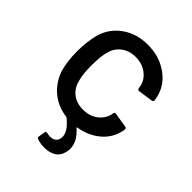

<svg xmlns="http://www.w3.org/2000/svg" viewBox="-200 -628 924 924"><g transform="rotate(45 262.0 -165.5)"><path d="M379 -165Q380 -175 391 -173L465 -161Q474 -159 474 -152Q474 -144 469 -127Q455 -75 411 -40Q367 -5 306 5Q300 7 305 10Q354 53 354 102Q354 113 351 125Q343 158 318.5 172Q294 186 262 186Q234 186 212 178Q203 175 205 166L210 133Q211 128 214.5 126.5Q218 125 222 126Q233 129 244 129Q263 129 275 118.5Q287 108 287 87Q287 50 235 8Q234 6 230 6Q168 -2 123.5 -39.5Q79 -77 60 -135Q45 -186 45 -256Q45 -319 60 -377Q80 -441 134.5 -479Q189 -517 264 -517Q340 -517 396 -479Q452 -441 469 -383Q474 -367 476 -351V-349Q476 -342 467 -340L392 -329H390Q383 -329 381 -338L378 -354Q370 -388 339 -411Q308 -434 264 -434Q221 -434 191 -411Q161 -388 152 -350Q142 -317 142 -255Q142 -194 152 -161Q161 -121 190.5 -98Q220 -75 264 -75Q308 -75 339 -98.5Q370 -122 378 -158Z"/></g></svg>

Font: BarlowMedium
Style: Regular
Weight: 500
Designer: Jeremy Tribby
Foundry: Tribby Type
Version: Version 1.422